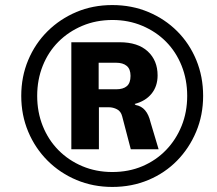

<svg xmlns="http://www.w3.org/2000/svg" viewBox="-20 -732 856 759"><path d="M424 7Q348 7 282.5 -20.5Q217 -48 168 -97Q119 -146 91.5 -211.5Q64 -277 64 -353Q64 -429 91.5 -494.5Q119 -560 168 -608.5Q217 -657 282 -684.5Q347 -712 424 -712Q501 -712 566.5 -684.5Q632 -657 680.5 -608.5Q729 -560 756 -494.5Q783 -429 783 -353Q783 -277 755.5 -211.5Q728 -146 680 -97Q632 -48 566.5 -20.5Q501 7 424 7ZM424 -52Q489 -52 543 -75Q597 -98 636.5 -139Q676 -180 698 -234.5Q720 -289 720 -353Q720 -417 698 -472Q676 -527 636.5 -567Q597 -607 542.5 -630Q488 -653 425 -653Q360 -653 305.5 -630Q251 -607 211 -567Q171 -527 149 -472Q127 -417 127 -353Q127 -289 149 -234Q171 -179 211 -138.5Q251 -98 305.5 -75Q360 -52 424 -52ZM262 -142V-565H453Q525 -565 564 -529Q603 -493 603 -434Q603 -391 579 -361.5Q555 -332 512 -321L516 -317Q539 -313 553.5 -296Q568 -279 575 -249L607 -142H497L463 -272Q458 -292 442.5 -300Q427 -308 410 -308H357L371 -317V-142ZM370 -379H439Q467 -379 481.5 -391.5Q496 -404 496 -432Q496 -459 481 -471.5Q466 -484 439 -484H370Z"/></svg>

Font: Nunito Sans 7pt ExtraBold
Style: Italic
Weight: 800
Italic angle: -9°
Designer: Vernon Adams
Foundry: Vernon Adams
Version: Version 3.101;gftools[0.9.27]